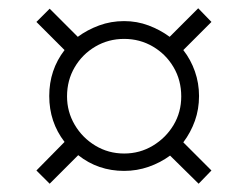

<svg xmlns="http://www.w3.org/2000/svg" viewBox="-20 -591 567 464"><path d="M100 -147 68 -179 136 -248Q99 -296 99 -359Q99 -422 136 -470L68 -538L100 -570L168 -502Q191 -519 219.5 -529.5Q248 -540 280 -540Q311 -540 339 -529.5Q367 -519 390 -502L459 -571L491 -538L423 -470Q441 -447 451 -418.5Q461 -390 461 -359Q461 -327 451 -299Q441 -271 423 -247L491 -179L460 -147L391 -215Q368 -198 339.5 -188Q311 -178 280 -178Q217 -178 169 -216ZM280 -220Q318 -220 349.5 -239Q381 -258 399.5 -289Q418 -320 418 -358Q418 -397 399.5 -428.5Q381 -460 349.5 -478.5Q318 -497 280 -497Q242 -497 210.5 -478.5Q179 -460 160.5 -428.5Q142 -397 142 -358Q142 -321 160.5 -289.5Q179 -258 210.5 -239Q242 -220 280 -220Z"/></svg>

Font: Noto Serif SemiCondensed Light
Style: Italic
Weight: 300
Width: 4
Italic angle: -12°
Designer: Monotype Design Team
Foundry: Monotype Imaging Inc.
Version: Version 2.013; ttfautohint (v1.8.4.7-5d5b)